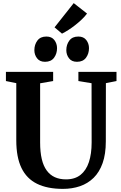

<svg xmlns="http://www.w3.org/2000/svg" viewBox="-20 -1204 778 1232"><path d="M384 8Q284 8 217.5 -24.8Q151 -57.5 117.8 -126.2Q84.5 -195 84.5 -303.5V-670.5L18 -684V-743H321V-684L237.5 -669.5V-289.5Q237.5 -228.5 248 -183.8Q258.5 -139 279.8 -110Q301 -81 332 -67Q363 -53 403.5 -53Q460.5 -53 496.8 -82Q533 -111 550.5 -164Q568 -217 568 -289.5L567.5 -670L483 -684V-743H727.5V-684L659.5 -670.5L659 -297Q659 -215.5 638.5 -157.5Q618 -99.5 580.8 -63Q543.5 -26.5 493.2 -9.2Q443 8 384 8ZM268.5 -807.5Q235 -807.5 217.8 -830Q200.5 -852.5 200.5 -882Q200.5 -917.5 219.8 -943.5Q239 -969.5 277 -969.5H278Q311.5 -969.5 328.8 -947Q346 -924.5 346 -895Q346 -859.5 326.8 -833.5Q307.5 -807.5 269.5 -807.5ZM473.5 -807.5Q440 -807.5 422.8 -830Q405.5 -852.5 405.5 -882Q405.5 -917.5 424.8 -943.5Q444 -969.5 482 -969.5H483Q516.5 -969.5 533.8 -947Q551 -924.5 551 -895Q551 -859.5 531.8 -833.5Q512.5 -807.5 474.5 -807.5ZM377.5 -988.5 330 -1028.5 453 -1184 538.5 -1117Q524 -1097.5 504.2 -1078.8Q484.5 -1060 462.5 -1042.8Q440.5 -1025.5 419 -1011.8Q397.5 -998 378.5 -988.5Z"/></svg>

Font: Merriweather 28pt
Style: Bold
Weight: 700
Version: Version 2.100